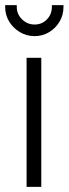

<svg xmlns="http://www.w3.org/2000/svg" viewBox="-65 -724 266 744"><path d="M38 0H95V-500H38ZM181 -704H136V-697Q136 -669 117 -649Q98 -629 69 -629Q41 -629 20.5 -649Q0 -669 0 -697V-704H-45V-697Q-45 -666 -29.5 -640.5Q-14 -615 12 -599.5Q38 -584 69 -584Q100 -584 125.5 -599.5Q151 -615 166 -640.5Q181 -666 181 -697Z"/></svg>

Font: AdventPro_ExpandedRegular
Style: ExpandedRegular
Weight: 400
Width: 7
Designer: VivaRado, Andreas Kalpakidis
Foundry: VivaRado, Andreas Kalpakidis
Version: Version 3.000